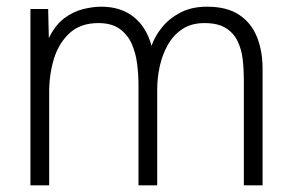

<svg xmlns="http://www.w3.org/2000/svg" viewBox="-20 -554 872 574"><path d="M71 0V-527H124L126 -440Q145 -479 171.5 -499Q198 -519 227.5 -526.5Q257 -534 283 -534Q341 -534 379.5 -503.5Q418 -473 433 -417Q443 -446 464.5 -472.5Q486 -499 519.5 -516.5Q553 -534 599 -534Q658 -534 694.5 -510Q731 -486 748 -444Q765 -402 765 -348V0H709V-315Q709 -347 705.5 -377Q702 -407 690 -431.5Q678 -456 654.5 -470.5Q631 -485 591 -485Q552 -485 525 -467Q498 -449 481.5 -419.5Q465 -390 457.5 -355.5Q450 -321 450 -286V0H394V-300Q394 -331 390 -363Q386 -395 374 -422.5Q362 -450 338 -467.5Q314 -485 274 -485Q220 -485 187.5 -454.5Q155 -424 141 -377.5Q127 -331 127 -279V0Z"/></svg>

Font: Onest ExtraLight
Style: Regular
Weight: 250
Designer: Dmitri Voloshin, Andrey Kudryavtsev
Foundry: Dmitri Voloshin, Andrey Kudryavtsev
Version: Version 1.000;gftools[0.9.33]